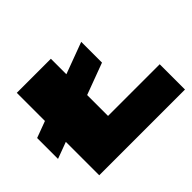

<svg xmlns="http://www.w3.org/2000/svg" viewBox="-223 -993 1235 1235"><g transform="rotate(-45 394.5 -375.0)"><path d="M-64 -452V-262L49 -304V0H829V-230H359V-420L574 -500V-689L359 -609V-750H49V-494Z"/></g></svg>

Font: Mattone Black
Style: Regular
Weight: 900
Width: 6
Designer: Nunzio Mazzaferro
Foundry: Collletttivo
Version: Version 2.000;Glyphs 3.2 (3217)